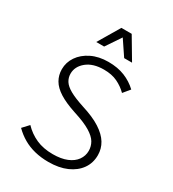

<svg xmlns="http://www.w3.org/2000/svg" viewBox="-217 -1034 1049 1161"><g transform="rotate(30 307.5 -453.5)"><path d="M60 -88 100 -131Q138 -91 188 -68.5Q238 -46 305 -46Q363 -46 403 -62.5Q443 -79 463.5 -108Q484 -137 484 -172Q484 -203 468.5 -230Q453 -257 412 -282Q371 -307 295 -331Q222 -355 178.5 -382.5Q135 -410 115.5 -444Q96 -478 96 -519Q96 -567 123.5 -607.5Q151 -648 201.5 -673Q252 -698 319 -698Q384 -698 433.5 -678Q483 -658 521 -622L483 -576Q453 -606 413.5 -625Q374 -644 319 -644Q243 -644 199 -608Q155 -572 155 -522Q155 -494 169.5 -471Q184 -448 219.5 -428Q255 -408 319 -387Q400 -362 449.5 -330Q499 -298 522 -260Q545 -222 545 -177Q545 -122 515.5 -80.5Q486 -39 432.5 -15.5Q379 8 305 8Q254 8 209.5 -3Q165 -14 128 -35.5Q91 -57 60 -88ZM194 -765 283 -915H355L444 -765H389L319 -869L249 -765Z"/></g></svg>

Font: Radio Canada Light
Style: Regular
Weight: 300
Designer: Charles Daoud, Etienne Aubert Bonn, Alexandre Saumier Demers, Jacques Le Bailly
Foundry: Radio-Canada
Version: Version 2.104;gftools[0.9.28.dev5+ged2979d]